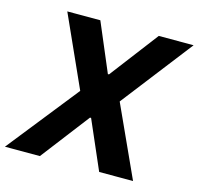

<svg xmlns="http://www.w3.org/2000/svg" viewBox="-122 -839 984 951"><g transform="rotate(15 369.5 -363.5)"><path d="M277.7 -727.3 382.8 -479.4H388.5L577.4 -727.3H756L474.4 -363.6L640.3 0H466.6L358.7 -248.2H353L162.6 0H-16.7L272 -363.6L108.3 -727.3Z"/></g></svg>

Font: Karasuma Gothic
Style: Bold Italic
Weight: 700
Italic angle: 9.39998°
Designer: Rasmus Andersson / Ryoko Nishizuka
Foundry: Genbu
Version: Version 1.00